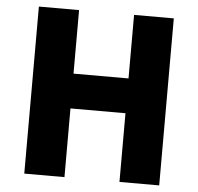

<svg xmlns="http://www.w3.org/2000/svg" viewBox="-53 -798 879 852"><g transform="rotate(5 387.0 -372.0)"><path d="M86 0H265V-306H510V0H687V-744H510V-461H265V-744H86Z"/></g></svg>

Font: Noto Sans CJK JP Black
Style: Regular
Weight: 900
Designer: Ryoko NISHIZUKA (kana & ideographs); Paul D. Hunt (Latin, Greek & Cyrillic); Wenlong ZHANG (bopomofo); Sandoll Communica
Foundry: Adobe Systems Incorporated
Version: Version 1.004;PS 1.004;hotconv 1.0.82;makeotf.lib2.5.63406